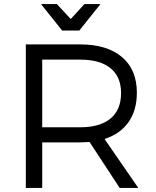

<svg xmlns="http://www.w3.org/2000/svg" viewBox="-20 -917 763 937"><path d="M367.2 -768.1H283.2L180.2 -897H257.8L325.2 -824.2L392.1 -897H470.2ZM654.8 0H564L417 -224.1Q388.7 -222.2 372.1 -222.2H186V0H106V-700.2H372.1Q502.9 -700.2 575.4 -638.4Q647.9 -576.7 647.9 -464.8Q647.9 -378.9 607.2 -321Q566.4 -263.2 490.2 -238.8ZM186 -295.9H372.1Q467.8 -295.9 519.3 -338.4Q570.8 -380.9 570.8 -462.9Q570.8 -542.5 519.3 -584.2Q467.8 -626 372.1 -626H186Z"/></svg>

Font: Montserrat-Arabic Light
Style: Regular
Weight: 300
Designer: Mohamed Gaber
Foundry: Kief Type Foundry
Version: Version 5.008;PS 005.008;hotconv 1.0.88;makeotf.lib2.5.64775